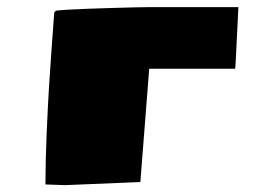

<svg xmlns="http://www.w3.org/2000/svg" viewBox="-20 -520 760 551"><path d="M162.1 11.2 110.4 9.3Q110.4 -22 111.3 -60.5Q112.3 -99.1 113.8 -135.7Q113.8 -139.6 114.3 -145.3Q114.7 -150.9 114.7 -154.3Q117.2 -214.4 120.4 -266.6Q123.5 -318.8 127.4 -371.3Q131.3 -423.8 135.7 -484.4L140.6 -489.3Q149.4 -490.7 174.6 -492.2Q199.7 -493.7 232.9 -494.9Q266.1 -496.1 300.5 -497.1Q335 -498 362.8 -498.8Q390.6 -499.5 403.8 -499.5Q461.4 -499.5 491.7 -499.5Q522 -499.5 535.6 -499.5Q549.3 -499.5 555.7 -499.5Q562 -499.5 570.8 -499.5Q579.6 -499.5 600.3 -499.5Q621.1 -499.5 664.1 -499.5Q664.1 -499.5 663.3 -483.6Q662.6 -467.8 661.4 -443.4Q660.2 -418.9 658.9 -393.6Q657.7 -368.2 656.7 -348.6Q655.8 -329.1 654.8 -322.8H408.2L382.8 2.4L169.4 11.2Z"/></svg>

Font: Seymour One
Style: Regular
Weight: 400
Designer: Vernon Adams
Foundry: Vernon Adams
Version: Version 1.100; ttfautohint (v1.8.4.7-5d5b);gftools[0.9.33]